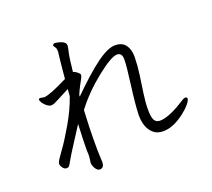

<svg xmlns="http://www.w3.org/2000/svg" viewBox="-132 -923 1265 1146"><g transform="rotate(-20 500.0 -350.5)"><path d="M941 -179Q934 -179 927 -175Q920 -171 885 -149.5Q850 -128 814.5 -114.5Q779 -101 754 -101Q729 -101 718.5 -121Q708 -141 708 -186.5Q708 -232 716 -287Q724 -342 732 -398Q740 -454 741 -510V-513Q741 -558 720 -587Q699 -616 653.5 -616Q608 -616 535.5 -563Q463 -510 352 -400Q353 -404 353 -411Q364 -437 376 -460L396 -497Q404 -512 404 -519.5Q404 -527 389.5 -538.5Q375 -550 364 -552Q373 -640 380.5 -671Q388 -702 388 -710V-713Q388 -736 346 -747Q330 -751 320.5 -751Q311 -751 308 -743V-742L307 -741Q307 -736 314.5 -727Q322 -718 322 -701V-694Q318 -670 305 -529Q185 -469 152 -469L128 -473Q117 -473 117 -465.5Q117 -458 126 -444Q135 -430 149.5 -419.5Q164 -409 174 -409Q184 -409 194.5 -413Q205 -417 300 -467L297 -423Q269 -343 222.5 -263.5Q176 -184 147 -144Q118 -104 108.5 -89Q99 -74 99 -63Q99 -52 109.5 -38.5Q120 -25 132 -25Q144 -25 149.5 -31.5Q155 -38 169 -63.5Q183 -89 224.5 -153Q266 -217 287 -250Q282 -145 282 -100V-78Q282 -68 283 -59V-53Q283 -38 278 -8V-5Q278 11 289.5 30Q301 49 316 50Q345 50 345 11L343 -35Q342 -49 342 -64V-139Q342 -198 348 -316Q416 -406 512.5 -483Q609 -560 646 -560Q678 -560 678 -518.5Q678 -477 662.5 -360.5Q647 -244 645 -179V-175Q645 -93 690 -55Q713 -35 751 -35Q814 -35 886 -90Q916 -113 934.5 -135Q953 -157 953 -169Q953 -179 941 -179Z"/></g></svg>

Font: LXGW WenKai TC
Style: Regular
Weight: 400
Designer: LXGW / Fontworks Inc.
Foundry: LXGW / Fontworks Inc.
Version: Version 1.330